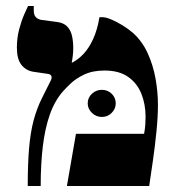

<svg xmlns="http://www.w3.org/2000/svg" viewBox="-20 -617 585 637"><path d="M72 0Q72 -73 76.5 -125.5Q81 -178 91.5 -217.5Q102 -257 119 -291L148 -349Q153 -358 150.5 -364.5Q148 -371 138 -372L90 -379Q66 -383 51 -402Q36 -421 36 -459Q36 -491 43.5 -519.5Q51 -548 60.5 -569.5Q70 -591 73 -597H92V-583Q92 -567 99 -560Q106 -553 117 -551L170 -544Q192 -541 203.5 -528.5Q215 -516 219 -497.5Q223 -479 223 -457Q223 -445 221.5 -432Q220 -419 218 -410L219 -409Q239 -419 257 -438Q275 -457 289 -487.5Q303 -518 310 -560H320Q331 -560 349 -552.5Q367 -545 386.5 -533Q406 -521 421 -508Q452 -480 470 -440.5Q488 -401 496 -356.5Q504 -312 504 -269Q504 -230 499 -180Q494 -130 487 -82Q480 -34 475 0H202L232 -173H458Q461 -188 462 -203Q463 -218 463 -229Q463 -271 449 -306Q435 -341 405 -362Q375 -383 327 -383Q287 -383 259 -369.5Q231 -356 214 -339.5Q197 -323 189 -314Q161 -282 145 -236Q129 -190 122 -131Q115 -72 115 0ZM318 -229Q299 -229 285 -242.5Q271 -256 271 -274Q271 -293 285 -306Q299 -319 318 -319Q337 -319 350.5 -306Q364 -293 364 -274Q364 -256 350.5 -242.5Q337 -229 318 -229Z"/></svg>

Font: Frank Ruhl Libre ExtraBold
Style: Regular
Weight: 800
Designer: Yanek Iontef
Foundry: Fontef
Version: Version 6.003;gftools[0.9.30]